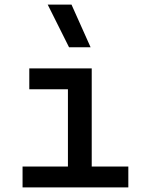

<svg xmlns="http://www.w3.org/2000/svg" viewBox="-20 -815 626 835"><path d="M275.4 0V-488.3H378.9V0ZM78.1 0V-90.8H285.2V0ZM369.1 0V-90.8H538.1V0ZM107.4 -426.8V-517.6H378.9V-426.8ZM280.3 -609.4 187.5 -794.9H291L374 -609.4Z"/></svg>

Font: Cascadia Code
Style: Regular
Weight: 400
Designer: Aaron Bell
Foundry: Saja Typeworks
Version: Version 2404.023